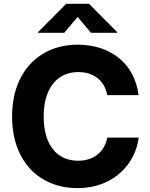

<svg xmlns="http://www.w3.org/2000/svg" viewBox="-20 -970 782 1000"><path d="M383.8 9.8C575.2 9.8 687 -121.1 702.1 -253.4H538.6C524.9 -178.7 467.3 -132.8 387.2 -132.8C278.8 -132.8 207.5 -211.9 207.5 -363.3C207.5 -510.3 277.8 -594.7 387.7 -594.7C468.3 -594.7 525.9 -549.3 538.1 -474.6H701.7C680.7 -641.1 553.7 -737.3 383.8 -737.3C191.4 -737.3 43 -602.5 43 -363.3C43 -125.5 188.5 9.8 383.8 9.8ZM314.5 -799.3 384.3 -881.8 453.6 -799.3H590.3V-802.7L443.4 -950.2H324.7L178.2 -802.7V-799.3Z"/></svg>

Font: Raveo
Style: Bold
Weight: 700
Designer: Jakub Foglar, Rasmus Andersson (Inter)
Foundry: Jakubfoglar.com
Version: Version 1.100;Glyphs 3.2.3 (3260)